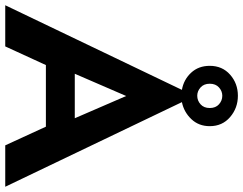

<svg xmlns="http://www.w3.org/2000/svg" viewBox="-120 -830 950 751"><g transform="rotate(90 355.5 -455.0)"><path d="M238 -800Q238 -849 272.5 -879.5Q307 -910 355 -910Q403 -910 438.5 -879.5Q474 -849 474 -800Q474 -757 446.5 -728Q419 -699 380 -691L711 0H549L476 -159H235L162 0H1L332 -691Q292 -698 265 -727Q238 -756 238 -800ZM308 -800Q308 -777 322.5 -764Q337 -751 355 -751Q374 -751 388.5 -764Q403 -777 403 -800Q403 -823 388.5 -836Q374 -849 355 -849Q337 -849 322.5 -836Q308 -823 308 -800ZM356 -473 269 -272H443Z"/></g></svg>

Font: Jost* Semi
Style: Regular
Weight: 600
Version: Version 3.7